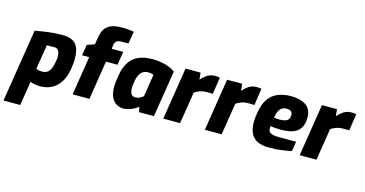

<svg xmlns="http://www.w3.org/2000/svg" viewBox="-96 -1221 3626 1909"><g transform="rotate(15 1717.0 -266.0)"><path d="M11 237 130 -513Q203 -527 269 -535.5Q335 -544 409 -544Q509 -544 549 -495Q589 -446 589 -350Q589 -325 586.5 -297.5Q584 -270 579 -241Q565 -155 529 -100.5Q493 -46 441.5 -20Q390 6 328 6Q297 6 268.5 1.5Q240 -3 223 -12L183 237ZM307 -140Q336 -140 357 -153Q378 -166 392 -195.5Q406 -225 414 -273Q416 -285 417.5 -296.5Q419 -308 419 -319Q419 -364 405.5 -385Q392 -406 360 -406L285 -405L244 -151Q252 -147 261.5 -145Q271 -143 282.5 -141.5Q294 -140 307 -140Z M659 0 722 -400H649L667 -511L744 -538L757 -616Q764 -658 779.5 -687Q795 -716 820.5 -734.5Q846 -753 881.5 -761Q917 -769 962 -769Q998 -769 1030 -766Q1062 -763 1085 -759L1064 -632H995Q971 -632 955 -626Q939 -620 931 -606Q923 -592 920 -567L917 -538H1036L1014 -400H895L832 0Z M1180 6Q1142 6 1109.5 -13.5Q1077 -33 1057.5 -74Q1038 -115 1038 -181Q1038 -211 1042.5 -243Q1047 -275 1050 -295Q1063 -379 1097.5 -434Q1132 -489 1191.5 -516.5Q1251 -544 1337 -544Q1386 -544 1431 -535.5Q1476 -527 1512 -512.5Q1548 -498 1572 -479L1496 0H1342L1332 -53Q1318 -40 1293.5 -26.5Q1269 -13 1239.5 -3.5Q1210 6 1180 6ZM1267 -132Q1294 -132 1314.5 -143Q1335 -154 1349 -165L1385 -395Q1379 -398 1364 -402Q1349 -406 1329 -406Q1296 -406 1274 -391Q1252 -376 1238.5 -349Q1225 -322 1219 -284Q1215 -262 1213 -242.5Q1211 -223 1211 -212Q1211 -180 1223.5 -156Q1236 -132 1267 -132Z M1592 0 1677 -538H1832L1839 -467Q1866 -499 1900.5 -521.5Q1935 -544 1980 -544Q1995 -544 2007 -543Q2019 -542 2030 -539L2004 -366Q1990 -366 1974.5 -366.5Q1959 -367 1944 -367Q1901 -367 1869 -355Q1837 -343 1817 -328L1765 0Z M2020 0 2105 -538H2260L2267 -467Q2294 -499 2328.5 -521.5Q2363 -544 2408 -544Q2423 -544 2435 -543Q2447 -542 2458 -539L2432 -366Q2418 -366 2402.5 -366.5Q2387 -367 2372 -367Q2329 -367 2297 -355Q2265 -343 2245 -328L2193 0Z M2682 6Q2604 6 2557.5 -18.5Q2511 -43 2490.5 -89Q2470 -135 2470 -199Q2470 -226 2473 -250.5Q2476 -275 2480 -298Q2494 -388 2531 -442Q2568 -496 2627 -520.5Q2686 -545 2764 -545Q2803 -545 2840 -537.5Q2877 -530 2907 -512.5Q2937 -495 2955.5 -463Q2974 -431 2974 -380Q2974 -323 2956 -286.5Q2938 -250 2906.5 -230.5Q2875 -211 2834.5 -203.5Q2794 -196 2747 -196Q2714 -196 2686.5 -198.5Q2659 -201 2642 -205Q2641 -199 2640.5 -191.5Q2640 -184 2640 -177Q2640 -148 2666 -134Q2692 -120 2751 -120H2927L2911 -19Q2868 -10 2808.5 -2Q2749 6 2682 6ZM2705 -290Q2746 -290 2769.5 -298Q2793 -306 2803 -322Q2813 -338 2813 -361Q2813 -387 2798 -400Q2783 -413 2752 -413Q2723 -413 2703 -400Q2683 -387 2671 -360.5Q2659 -334 2653 -295Q2665 -294 2678.5 -292Q2692 -290 2705 -290Z M2996 0 3081 -538H3236L3243 -467Q3270 -499 3304.5 -521.5Q3339 -544 3384 -544Q3399 -544 3411 -543Q3423 -542 3434 -539L3408 -366Q3394 -366 3378.5 -366.5Q3363 -367 3348 -367Q3305 -367 3273 -355Q3241 -343 3221 -328L3169 0Z"/></g></svg>

Font: Exo Thin ExtraBold
Style: Italic
Weight: 800
Italic angle: -9°
Version: Version 2.000